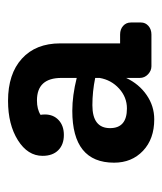

<svg xmlns="http://www.w3.org/2000/svg" viewBox="17 -767 404 478"><g transform="rotate(-90 219.0 -528.0)"><path d="M372 -431Q385 -431 393.5 -423.5Q402 -416 402 -404V-379Q402 -368 393.5 -360.5Q385 -353 372 -353H293Q282 -353 273 -361.5Q264 -370 264 -382V-416Q249 -384 221.5 -365Q194 -346 161 -346Q112 -346 82.5 -374Q53 -402 53 -446Q53 -550 182 -550Q220 -550 264 -539V-577Q264 -638 208 -638Q186 -638 172 -629Q173 -625 173 -618Q173 -597 159 -584Q145 -571 122 -571Q98 -571 84 -585Q70 -599 70 -624Q70 -661 109 -685.5Q148 -710 207 -710Q274 -710 312 -675.5Q350 -641 350 -580V-431ZM188 -414Q216 -414 237.5 -433.5Q259 -453 264 -482V-493Q230 -500 196 -500Q139 -500 139 -456Q139 -414 188 -414Z"/></g></svg>

Font: Solway Medium
Style: Regular
Weight: 500
Designer: Mariya V. Pigoulevskaya
Foundry: The Northern Block Ltd.
Version: Version 1.000;hotconv 1.0.109;makeotfexe 2.5.65596